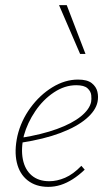

<svg xmlns="http://www.w3.org/2000/svg" viewBox="-20 -723 416 748"><path d="M168 5Q120 5 88 -20Q56 -45 45.5 -90Q35 -135 48 -194Q62 -253 98.5 -303Q135 -353 184 -383Q233 -413 284 -413Q320 -413 337.5 -399Q355 -385 359.5 -365.5Q364 -346 360 -326Q353 -292 316 -260.5Q279 -229 215.5 -205Q152 -181 62 -167V-186Q143 -199 202 -220.5Q261 -242 295 -269.5Q329 -297 335 -326Q337 -337 335.5 -352Q334 -367 321 -379Q308 -391 277 -391Q232 -391 190 -363Q148 -335 117.5 -290Q87 -245 73 -195Q61 -143 69 -102.5Q77 -62 103.5 -39.5Q130 -17 172 -17Q202 -17 233.5 -30.5Q265 -44 297 -77L310 -62Q287 -40 263.5 -25Q240 -10 216.5 -2.5Q193 5 168 5ZM292 -513 210 -703H240L313 -513Z"/></svg>

Font: Ysabeau Office Thin
Style: Italic
Weight: 250
Italic angle: -12°
Designer: Christian Thalmann (Catharsis Fonts)
Version: Version 2.001;gftools[0.9.30]; featfreeze: tnum,lnum,ss02